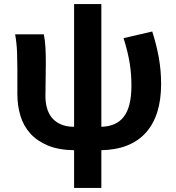

<svg xmlns="http://www.w3.org/2000/svg" viewBox="-20 -730 873 951"><path d="M734 -574Q755 -509 766.5 -445.5Q778 -382 778 -314Q778 -157 702.5 -73Q627 11 482 14V201H347V14Q270 13 216.5 -9.5Q163 -32 129.5 -69.5Q96 -107 81 -157Q66 -207 66 -264V-393Q66 -426 64.5 -470Q63 -514 55 -560H197Q203 -531 205 -496.5Q207 -462 207 -423Q207 -405 206.5 -381.5Q206 -358 206 -335Q206 -312 205.5 -290Q205 -268 205 -253Q205 -223 212.5 -195.5Q220 -168 236.5 -147.5Q253 -127 280.5 -114.5Q308 -102 347 -102V-710H482V-102Q518 -103 546 -115Q574 -127 593 -151.5Q612 -176 621.5 -214.5Q631 -253 631 -308Q631 -362 622.5 -416.5Q614 -471 592 -541Z"/></svg>

Font: SpoqaHanSansJP-Bold
Style: Regular
Weight: 700
Designer: [Source Han Sans]
Ryoko NISHIZUKA  (kana & ideographs); Paul D. Hunt (Latin, Greek & Cyrillic); Wenlong ZHANG  (bopomofo
Foundry: Spoqa (http://bi.spoqa.com)
Version: Version 1.002.20150607